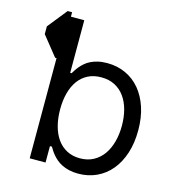

<svg xmlns="http://www.w3.org/2000/svg" viewBox="-112 -843 855 947"><g transform="rotate(15 315.5 -369.5)"><path d="M139.2 -750V-727.3H207.4V-458.8H214.5Q219.1 -465.9 225.1 -475.7Q231.2 -485.4 239.9 -495.7Q248.6 -506 260.3 -516.3Q272 -526.6 288 -534.6Q304 -542.6 324.8 -547.6Q345.5 -552.6 372.2 -552.6Q424 -552.6 466.8 -532.8Q509.6 -513.1 540.3 -476.4Q571 -439.6 588.1 -387.8Q605.1 -335.9 605.1 -271.3Q605.1 -206.3 588.1 -154.1Q571 -101.9 540.5 -65.2Q509.9 -28.4 467.3 -8.5Q424.7 11.4 373.6 11.4Q347.3 11.4 326.5 6.4Q305.8 1.4 289.6 -6.7Q273.4 -14.9 261.5 -25Q249.6 -35.2 240.6 -45.8Q231.5 -56.5 225.3 -66.4Q219.1 -76.3 214.5 -83.8H204.5V0H123.6V-511.4H116.5L36.9 -610.8V-650.6L116.5 -750ZM521.3 -272.7Q521.3 -316.1 511.4 -353.3Q501.4 -390.6 481.7 -418.1Q462 -445.7 432.2 -461.5Q402.3 -477.3 362.2 -477.3Q323.9 -477.3 294.7 -462.5Q265.6 -447.8 245.9 -420.8Q226.2 -393.8 216.1 -356.2Q206 -318.5 206 -272.7Q206 -226.6 216.3 -188Q226.6 -149.5 246.3 -122Q266 -94.5 295.3 -79.2Q324.6 -63.9 362.2 -63.9Q401.6 -63.9 431.5 -80.3Q461.3 -96.6 481.2 -124.8Q501.1 -153.1 511.2 -191.1Q521.3 -229 521.3 -272.7Z"/></g></svg>

Font: Fast_Sans-Dotted
Style: Regular
Weight: 400
Version: Version 3.018